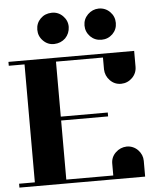

<svg xmlns="http://www.w3.org/2000/svg" viewBox="-57 -886 806 936"><g transform="rotate(-5 346.0 -418.0)"><path d="M0 0V-19H77.1V-596.2H0V-615.2H615.2V-538.1Q615.2 -506.3 592.8 -483.9Q569.8 -461.4 538.1 -460.9Q505.9 -460.9 483.9 -483.9Q461.9 -506.8 460.9 -538.1V-596.2H231V-327.1H460.9V-308.1H231V-19H460.9V-77.1Q460.9 -108.9 483.9 -130.9Q506.8 -152.8 538.1 -153.8Q569.8 -153.8 592.8 -130.9Q615.2 -107.4 615.2 -77.1V0ZM153.8 -758.8Q153.8 -791 175.8 -813Q197.3 -834.5 230 -835.4Q262.2 -836.4 285.2 -813.5Q308.1 -790.5 307.6 -759.3Q306.6 -727.5 285.2 -705.1Q262.7 -683.6 230.5 -682.6Q199.2 -681.6 176.3 -704.6Q153.8 -727.1 153.8 -758.8ZM384.8 -759.3Q384.8 -790.5 407.2 -813Q430.2 -835.4 460.9 -835.9Q493.2 -835.9 515.6 -813.5Q538.1 -791 538.1 -758.8Q538.1 -727.1 516.1 -705.1Q493.2 -683.1 461.4 -683.1Q429.7 -683.1 407.2 -705.1Q384.8 -728.5 384.8 -759.3Z"/></g></svg>

Font: Hjet
Style: Regular
Weight: 400
Designer: T. Christopher White
Version: Version 1.2